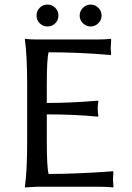

<svg xmlns="http://www.w3.org/2000/svg" viewBox="-20 -818 578 841"><path d="M343.5 -716Q329 -730 329 -750Q329 -770 343.5 -784Q358 -798 377 -798Q396 -798 410.5 -784Q425 -770 425 -750Q425 -730 410.5 -716Q396 -702 377 -702Q358 -702 343.5 -716ZM154 -716Q140 -730 140 -750Q140 -770 154 -784Q168 -798 188 -798Q208 -798 222 -784Q236 -770 236 -750Q236 -730 222 -716Q208 -702 188 -702Q168 -702 154 -716ZM185 -200Q185 -83 193 -56Q253 -56 323.5 -59Q394 -62 434 -65L475 -68L477 -64Q475 -48 475 -31Q475 -28 477 0L475 3Q451 0 415 0H142L90 3L89 0Q99 -68 99 -200V-445Q99 -574 89 -645L91 -648Q108 -645 142 -645H405Q441 -645 465 -648L467 -645Q465 -617 465 -607Q465 -597 467 -581L465 -577Q327 -589 193 -589Q185 -562 185 -445V-367Q290 -367 408 -377L411 -374Q408 -360 408 -342Q408 -324 411 -310L408 -307Q309 -317 185 -317Z"/></svg>

Font: Libertinus Sans
Style: Regular
Weight: 400
Designer: Philipp H. Poll
Foundry: Khaled Hosny
Version: Version 6.1